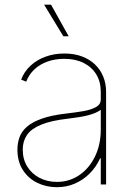

<svg xmlns="http://www.w3.org/2000/svg" viewBox="-20 -780 565 812"><path d="M220.7 11.7Q175.8 11.7 137.7 -6.8Q99.6 -25.4 76.7 -61Q53.7 -96.7 53.7 -147.5Q53.7 -175.3 62.5 -199.7Q71.3 -224.1 93.8 -243.9Q116.2 -263.7 156.5 -278.1Q196.8 -292.5 259.8 -299.8Q297.9 -304.2 331.3 -309.8Q364.7 -315.4 385.5 -326.9Q406.2 -338.4 406.2 -359.4V-391.6Q406.2 -434.1 387.2 -465.3Q368.2 -496.6 333.5 -513.9Q298.8 -531.2 252 -531.2Q213.4 -531.2 181.2 -519.8Q148.9 -508.3 125.7 -486.8Q102.5 -465.3 90.8 -434.6L69.3 -443.4Q82.5 -477.5 109.1 -502.2Q135.7 -526.9 172.6 -540.3Q209.5 -553.7 252 -553.7Q293.5 -553.7 326.2 -541.5Q358.9 -529.3 381.8 -507.3Q404.8 -485.4 416.7 -455.8Q428.7 -426.3 428.7 -391.6V0H406.2V-110.4H403.3Q386.7 -73.7 359.4 -46.4Q332 -19 296.9 -3.7Q261.7 11.7 220.7 11.7ZM220.7 -10.7Q272.5 -10.7 314.5 -38.8Q356.4 -66.9 381.3 -117.2Q406.2 -167.5 406.2 -233.4V-315.4Q396 -308.1 382.1 -302.2Q368.2 -296.4 350.8 -292Q333.5 -287.6 312.7 -284.4Q292 -281.2 268.6 -278.3Q195.3 -270 153.3 -252.4Q111.3 -234.9 93.8 -208.7Q76.2 -182.6 76.2 -147.5Q76.2 -106.4 95.2 -75.7Q114.3 -44.9 147.2 -27.8Q180.2 -10.7 220.7 -10.7ZM248 -626.5 166.5 -760.3H195.8L270.5 -626.5Z"/></svg>

Font: Inter Thin
Style: Regular
Weight: 250
Designer: Rasmus Andersson
Foundry: rsms
Version: Version 4.001;git-66647c0bb